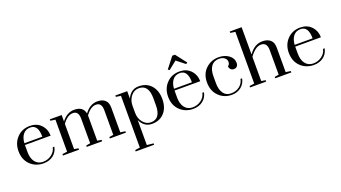

<svg xmlns="http://www.w3.org/2000/svg" viewBox="-77 -1550 4580 2582"><g transform="rotate(-20 2212.5 -258.5)"><path d="M303 -12Q339 -12 370.5 -22.5Q402 -33 427 -52Q480 -91 492 -152H515Q501 -77 444 -33.5Q387 10 305 10Q192 10 116 -64Q41 -138 41 -259Q41 -377 116 -453Q188 -527 299 -527Q396 -527 456 -466Q517 -403 519 -308H151V-209Q151 -120 190 -67Q232 -12 303 -12ZM298 -505Q231 -505 194 -458Q157 -411 152 -333H409Q409 -505 298 -505Z M923 0V-20L983 -30V-382Q983 -491 902 -491Q824 -491 753 -391V-30L813 -20V0H583V-20L653 -30V-488L583 -498V-518H753V-426Q830 -527 933 -527Q1060 -527 1081 -421Q1158 -527 1264 -527Q1335 -527 1374.5 -491.5Q1414 -456 1414 -384V-30L1484 -20V0H1254V-20L1314 -30V-382Q1314 -491 1233 -491Q1155 -491 1084 -391V-30L1144 -20V0Z M1691 -518V-412Q1744 -527 1856 -527Q1968 -527 2033.5 -453.5Q2099 -380 2099 -258Q2099 -136 2033.5 -63Q1968 10 1856.5 10Q1745 10 1691 -104V253L1785 263V283H1521V263L1591 253V-488L1521 -498V-518ZM1989 -208V-308Q1989 -502 1850 -502Q1783 -502 1738 -447Q1693 -392 1691 -315V-208Q1691 -129 1736.5 -72Q1782 -15 1850 -15Q1989 -15 1989 -208Z M2444 -12Q2480 -12 2511.5 -22.5Q2543 -33 2568 -52Q2621 -91 2633 -152H2656Q2642 -77 2585 -33.5Q2528 10 2446 10Q2333 10 2257 -64Q2182 -138 2182 -259Q2182 -377 2257 -453Q2329 -527 2440 -527Q2537 -527 2597 -466Q2658 -403 2660 -308H2292V-209Q2292 -120 2331 -67Q2373 -12 2444 -12ZM2439 -505Q2372 -505 2335 -458Q2298 -411 2293 -333H2550Q2550 -505 2439 -505ZM2423 -759H2462L2582 -604L2561 -589L2442 -683L2324 -589L2303 -604Z M3079 -369Q3106 -388 3106 -423Q3106 -458 3076.5 -481.5Q3047 -505 2998 -505Q2926 -505 2887.5 -453.5Q2849 -402 2849 -309V-209Q2849 -120 2886.5 -66Q2924 -12 2995 -12Q3066 -12 3116.5 -50.5Q3167 -89 3179 -152H3202Q3188 -78 3132.5 -34Q3077 10 2998 10Q2888 10 2813.5 -64.5Q2739 -139 2739 -261Q2739 -383 2816 -455Q2893 -527 2998 -527Q3085 -527 3144.5 -483.5Q3204 -440 3204 -374Q3204 -341 3187 -323.5Q3170 -306 3142.5 -306Q3115 -306 3097 -324Q3079 -342 3079 -369Z M3261 -780V-800H3431V-410Q3512 -527 3626 -527Q3698 -527 3739.5 -491Q3781 -455 3781 -384V-30L3851 -20V0H3621V-20L3681 -30V-382Q3681 -491 3595 -491Q3549 -491 3506.5 -457.5Q3464 -424 3431 -375V-30L3491 -20V0H3261V-20L3331 -30V-770Z M4171 -12Q4207 -12 4238.5 -22.5Q4270 -33 4295 -52Q4348 -91 4360 -152H4383Q4369 -77 4312 -33.5Q4255 10 4173 10Q4060 10 3984 -64Q3909 -138 3909 -259Q3909 -377 3984 -453Q4056 -527 4167 -527Q4264 -527 4324 -466Q4385 -403 4387 -308H4019V-209Q4019 -120 4058 -67Q4100 -12 4171 -12ZM4166 -505Q4099 -505 4062 -458Q4025 -411 4020 -333H4277Q4277 -505 4166 -505Z"/></g></svg>

Font: Prata
Style: Regular
Weight: 400
Designer: Cyreal (www.cyreal.org)
Foundry: Cyreal (www.cyreal.org)
Version: Version 1.010